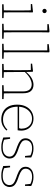

<svg xmlns="http://www.w3.org/2000/svg" viewBox="1090 -1876 798 3019"><g transform="rotate(90 1489.5 -366.0)"><path d="M47 0V-23L142 -27Q143 -68 143.5 -120Q144 -172 144 -213V-263Q144 -314 143.5 -362Q143 -410 142 -451H43V-472L163 -485L175 -481L173 -371V-213Q173 -172 173.5 -120Q174 -68 175 -27L265 -23V0ZM152 -633Q139 -633 128.5 -642.5Q118 -652 118 -667Q118 -681 128.5 -690.5Q139 -700 152 -700Q166 -700 176 -690.5Q186 -681 186 -667Q186 -652 176 -642.5Q166 -633 152 -633Z M354 0V-23L456 -27Q457 -68 457.5 -120Q458 -172 458 -213V-710L359 -711V-733L474 -745L489 -739L487 -606V-213Q487 -172 487.5 -120Q488 -68 489 -27L589 -23V0Z M668 0V-23L770 -27Q771 -68 771.5 -120Q772 -172 772 -213V-710L673 -711V-733L788 -745L803 -739L801 -606V-213Q801 -172 801.5 -120Q802 -68 803 -27L903 -23V0Z M985 0V-23L1081 -27Q1082 -68 1082.5 -120Q1083 -172 1083 -213V-263Q1083 -314 1082.5 -362Q1082 -410 1081 -451H981V-472L1096 -485L1108 -481L1111 -378Q1163 -440 1212.5 -466.5Q1262 -493 1313 -493Q1373 -493 1409.5 -454.5Q1446 -416 1446 -327V-213Q1446 -170 1446.5 -119Q1447 -68 1448 -27L1537 -23V0H1319V-23L1415 -27Q1416 -68 1416.5 -119Q1417 -170 1417 -213V-325Q1417 -400 1387 -432.5Q1357 -465 1307 -465Q1267 -465 1219 -442Q1171 -419 1112 -358V-213Q1112 -172 1112.5 -120Q1113 -68 1114 -27L1203 -23V0Z M1843 -470Q1793 -470 1752.5 -443.5Q1712 -417 1687 -371.5Q1662 -326 1658 -267H1989Q2003 -270 2003 -303Q2003 -348 1985 -386Q1967 -424 1931.5 -447Q1896 -470 1843 -470ZM1855 13Q1790 13 1737.5 -14.5Q1685 -42 1655 -97.5Q1625 -153 1625 -238Q1625 -318 1654.5 -375Q1684 -432 1734 -462.5Q1784 -493 1843 -493Q1904 -493 1946.5 -466.5Q1989 -440 2011 -396.5Q2033 -353 2033 -301Q2033 -283 2031.5 -269Q2030 -255 2028 -244H1657Q1658 -165 1684 -114Q1710 -63 1755.5 -38.5Q1801 -14 1858 -14Q1911 -14 1950 -33Q1989 -52 2019 -83L2032 -70Q2004 -35 1959 -11Q1914 13 1855 13Z M2294 13Q2247 13 2212.5 4.5Q2178 -4 2142 -17L2138 -125H2162L2176 -32Q2198 -22 2227 -15.5Q2256 -9 2296 -9Q2371 -9 2406.5 -40Q2442 -71 2442 -114Q2442 -152 2417 -175.5Q2392 -199 2326 -222L2283 -237Q2225 -258 2189.5 -287.5Q2154 -317 2154 -369Q2154 -423 2195 -458Q2236 -493 2314 -493Q2358 -493 2391.5 -483.5Q2425 -474 2456 -457L2455 -360H2432L2423 -445Q2371 -471 2312 -471Q2247 -471 2215.5 -441.5Q2184 -412 2184 -371Q2184 -331 2212.5 -308Q2241 -285 2296 -265L2342 -249Q2412 -224 2442 -194.5Q2472 -165 2472 -117Q2472 -83 2453.5 -53Q2435 -23 2395.5 -5Q2356 13 2294 13Z M2742 13Q2695 13 2660.5 4.5Q2626 -4 2590 -17L2586 -125H2610L2624 -32Q2646 -22 2675 -15.5Q2704 -9 2744 -9Q2819 -9 2854.5 -40Q2890 -71 2890 -114Q2890 -152 2865 -175.5Q2840 -199 2774 -222L2731 -237Q2673 -258 2637.5 -287.5Q2602 -317 2602 -369Q2602 -423 2643 -458Q2684 -493 2762 -493Q2806 -493 2839.5 -483.5Q2873 -474 2904 -457L2903 -360H2880L2871 -445Q2819 -471 2760 -471Q2695 -471 2663.5 -441.5Q2632 -412 2632 -371Q2632 -331 2660.5 -308Q2689 -285 2744 -265L2790 -249Q2860 -224 2890 -194.5Q2920 -165 2920 -117Q2920 -83 2901.5 -53Q2883 -23 2843.5 -5Q2804 13 2742 13Z"/></g></svg>

Font: Source Serif 4 SmText ExtraLight
Style: Regular
Weight: 200
Designer: Frank Grießhammer
Foundry: Adobe
Version: Version 4.005;hotconv 1.1.0;makeotfexe 2.6.0